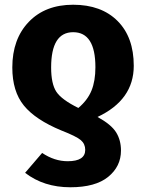

<svg xmlns="http://www.w3.org/2000/svg" viewBox="-20 -568 617 811"><path d="M392 -74Q450 -42 470.5 -9Q491 24 491 68Q491 135 437 179Q383 223 277 223Q165 223 86 162L158 78Q210 113 266 113Q340 113 340 65Q340 40 321.5 24Q303 8 239 -17Q130 -62 81 -122Q32 -182 32 -283Q32 -403 101.5 -475.5Q171 -548 289 -548Q408 -548 476.5 -479.5Q545 -411 545 -290Q545 -146 392 -74ZM196 -283Q196 -214 218 -180.5Q240 -147 311 -112Q350 -145 366.5 -185.5Q383 -226 383 -284Q383 -432 289 -432Q196 -432 196 -283Z"/></svg>

Font: FiraGO
Style: Bold
Weight: 700
Designer: bBox Type
Foundry: bBox Type GmbH
Version: Version 1.001;PS 001.001;hotconv 1.0.88;makeotf.lib2.5.64775